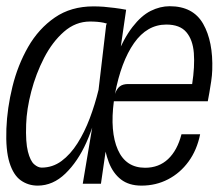

<svg xmlns="http://www.w3.org/2000/svg" viewBox="-41 -576 686 602"><path d="M321.5 -394Q347 -456 374.5 -491.5Q402 -527 431.5 -541.8Q461 -556.5 491 -556.5Q564.5 -556.5 596 -501.2Q627.5 -446 624.5 -356.5Q624 -340 621.2 -321.2Q618.5 -302.5 615.5 -285.8Q612.5 -269 610.5 -258.5H316Q303.5 -163 328.5 -106.5Q353.5 -50 414 -50Q457 -50 486 -77.2Q515 -104.5 528 -155H586.5Q576.5 -105.5 550.2 -69.5Q524 -33.5 486 -13.8Q448 6 402.5 6Q363.5 6 338.5 -13.2Q313.5 -32.5 300.2 -67Q287 -101.5 282.5 -146ZM319.5 -281.5Q325 -297.5 334.5 -305Q344 -312.5 361 -312.5H561.5Q570 -367.5 566.8 -409.5Q563.5 -451.5 543.2 -475.2Q523 -499 480.5 -499Q420 -499 379.2 -440.8Q338.5 -382.5 319.5 -281.5ZM77 6Q47.5 6 24.2 -10.5Q1 -27 -11.2 -66Q-23.5 -105 -21 -172.5Q-18.5 -237 -2 -304.2Q14.5 -371.5 47.2 -428.8Q80 -486 130.8 -521Q181.5 -556 252 -556Q268 -556 284.2 -554.8Q300.5 -553.5 318 -551.2Q335.5 -549 354.5 -545.5L337.5 -518L318 -488Q302 -501 283.8 -504.8Q265.5 -508.5 241.5 -508.5Q196 -508.5 159.5 -476.5Q123 -444.5 97.2 -394.5Q71.5 -344.5 57 -289Q42.5 -233.5 41 -186Q39 -130 46.5 -100.8Q54 -71.5 66 -61Q78 -50.5 89.5 -50.5Q124 -50.5 152 -71.2Q180 -92 202 -126.8Q224 -161.5 240.5 -205.2Q257 -249 268 -294.5L281 -277.5L268.5 -255Q256.5 -189 229.8 -129.2Q203 -69.5 164 -31.8Q125 6 77 6ZM218.5 0 268 -294.5 292 -498.5 313.5 -527 354.5 -545.5 275.5 0Z"/></svg>

Font: Spline Sans Mono Light
Style: Italic
Weight: 300
Italic angle: -4°
Monospace: yes
Version: Version 1.004